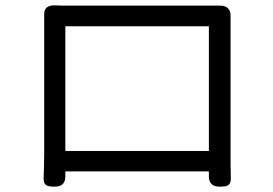

<svg xmlns="http://www.w3.org/2000/svg" viewBox="-20 -696 1020 717"><path d="M626 -56H760V-41C759 -13 772 1 800 1C830 1 843 -3 842 -33C841 -61 841 -98 841 -118C841 -155 841 -556 841 -601C841 -612 841 -625 841 -637C842 -661 827 -676 800 -675C783 -675 768 -675 757 -675C709 -675 283 -675 230 -675C217 -675 202 -675 184 -676C157 -677 144 -663 145 -642C145 -627 145 -613 145 -601C145 -564 145 -159 145 -119C145 -97 144 -60 143 -32C142 -3 155 1 184 1C213 1 225 -13 224 -42V-56H492ZM492 -132H224V-598H492H760V-132Z"/></svg>

Font: GenSenRounded2 TW R
Style: Regular
Weight: 400
Version: Version 2.100;PS 2.1;hotconv 16.6.51;makeotf.lib2.5.65220 DE